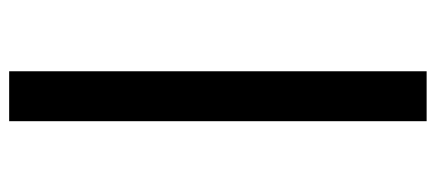

<svg xmlns="http://www.w3.org/2000/svg" viewBox="-282 -518 938 413"><g transform="rotate(-90 186.5 -311.0)"><path d="M132.8 138.2V-759.8H240.2V138.2Z"/></g></svg>

Font: Anuphan SemiBold
Style: Bold
Weight: 600
Designer: Mike Abbink, Paul van der Laan, Pieter van Rosmalen, Mint Tantisuwanna
Foundry: Bold Monday; Cadson Demak
Version: Version 3.002;hotconv 1.0.109;makeotfexe 2.5.65596